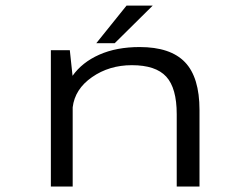

<svg xmlns="http://www.w3.org/2000/svg" viewBox="-20 -684 890 704"><path d="M333 -525.5 444 -663.5H540L400.5 -525.5ZM166.5 0V-500H236L246 -406Q281 -455.5 344 -483.5Q407 -511.5 492 -511.5Q605 -511.5 658.2 -456Q711.5 -400.5 711.5 -280.5V0H628V-265Q628 -361 589.5 -403Q551 -445 463.5 -445Q380.5 -445 317.5 -401.2Q254.5 -357.5 246.5 -290.5V0Z"/></svg>

Font: League Mono Wide Light
Style: Regular
Weight: 300
Width: 8
Designer: Tyler Finck
Foundry: The League of Moveable Type / Tyler Finck
Version: Version 2.210